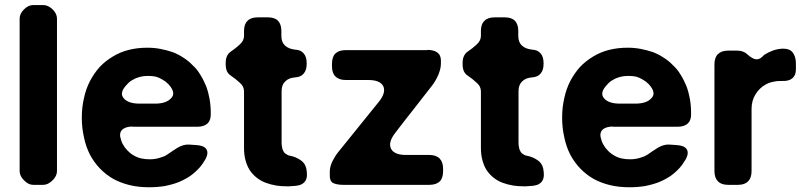

<svg xmlns="http://www.w3.org/2000/svg" viewBox="-20 -749 3266 778"><path d="M59.6 -673.8Q59.6 -693.4 77.1 -710.9Q94.7 -728.5 114.3 -728.5Q125 -728.5 134.8 -728.5Q145.5 -728.5 155.3 -728.5Q174.8 -728.5 193.4 -710.9Q210.9 -693.4 210.9 -673.8Q210.9 -518.6 210.9 -364.3Q210.9 -210 210.9 -55.7Q210.9 -36.1 193.4 -18.6Q174.8 0 155.3 0Q145.5 0 134.8 0Q125 0 114.3 0Q94.7 0 77.1 -18.6Q59.6 -36.1 59.6 -55.7Q59.6 -210 59.6 -364.3Q59.6 -518.6 59.6 -673.8Z M516.6 -235.4Q517.6 -235.4 517.6 -236.3Q488.3 -236.3 474.6 -222.7Q460.9 -209 470.7 -181.6Q472.7 -176.8 473.6 -172.9Q475.6 -168.9 477.5 -165Q485.4 -150.4 496.1 -139.6Q506.8 -127.9 520.5 -120.1Q534.2 -111.3 550.8 -107.4Q567.4 -103.5 586.9 -103.5Q599.6 -103.5 610.4 -105.5Q622.1 -107.4 632.8 -111.3Q639.6 -113.3 646.5 -116.2Q652.3 -119.1 658.2 -123Q677.7 -136.7 701.2 -151.4Q725.6 -165 747.1 -163.1Q753.9 -163.1 761.7 -162.1Q769.5 -162.1 776.4 -161.1Q805.7 -159.2 815.4 -145.5Q826.2 -130.9 813.5 -105.5Q807.6 -95.7 801.8 -86.9Q795.9 -78.1 788.1 -69.3Q771.5 -50.8 751 -36.1Q729.5 -21.5 703.1 -10.7Q677.7 -1 647.5 4.9Q617.2 9.8 584 9.8Q541 9.8 504.9 1Q468.8 -7.8 438.5 -24.4Q408.2 -42 384.8 -66.4Q361.3 -90.8 344.7 -122.1Q328.1 -154.3 320.3 -192.4Q311.5 -230.5 311.5 -272.5Q311.5 -314.5 320.3 -351.6Q328.1 -388.7 344.7 -420.9Q361.3 -452.1 383.8 -477.5Q407.2 -502 436.5 -519.5Q466.8 -538.1 502 -546.9Q537.1 -555.7 577.1 -555.7Q604.5 -555.7 629.9 -550.8Q655.3 -545.9 678.7 -538.1Q702.1 -529.3 722.7 -515.6Q743.2 -502.9 759.8 -485.4Q778.3 -468.8 791 -447.3Q804.7 -425.8 815.4 -399.4Q824.2 -376 829.1 -348.6Q834 -321.3 834 -291Q834 -289.1 834 -288.1Q835 -262.7 821.3 -249Q806.6 -235.4 779.3 -235.4Q713.9 -235.4 648.4 -235.4Q582 -235.4 516.6 -235.4ZM494.1 -406.2Q494.1 -406.2 494.1 -406.2Q461.9 -373 481.4 -350.6Q500 -329.1 544.9 -329.1Q566.4 -329.1 608.4 -329.1Q654.3 -329.1 673.8 -351.6Q694.3 -373 663.1 -407.2Q657.2 -413.1 651.4 -418Q644.5 -422.9 637.7 -426.8Q625 -434.6 611.3 -438.5Q596.7 -441.4 579.1 -441.4Q561.5 -441.4 546.9 -437.5Q531.2 -433.6 518.6 -425.8Q510.7 -421.9 504.9 -417Q499 -412.1 494.1 -406.2Z M1175.8 -435.5Q1175.8 -435.5 1176.8 -435.5Q1149.4 -433.6 1135.7 -418.9Q1121.1 -405.3 1121.1 -379.9Q1121.1 -310.5 1121.1 -170.9Q1121.1 -160.2 1123 -152.3Q1124 -143.6 1127.9 -137.7Q1129.9 -131.8 1134.8 -127.9Q1139.6 -124 1145.5 -121.1Q1147.5 -120.1 1149.4 -119.1Q1152.3 -119.1 1154.3 -118.2Q1178.7 -113.3 1197.3 -100.6Q1215.8 -88.9 1220.7 -67.4Q1220.7 -65.4 1221.7 -64.5Q1221.7 -63.5 1221.7 -62.5Q1223.6 -52.7 1223.6 -43.9Q1224.6 -28.3 1217.8 -16.6Q1207 1 1179.7 3.9Q1172.9 3.9 1166 4.9Q1159.2 5.9 1151.4 5.9Q1145.5 5.9 1140.6 5.9Q1119.1 5.9 1099.6 2.9Q1076.2 -1 1055.7 -8.8Q1035.2 -16.6 1018.6 -30.3Q1002.9 -43 991.2 -60.5Q980.5 -78.1 974.6 -100.6Q968.8 -122.1 968.8 -149.4Q968.8 -225.6 968.8 -378.9Q968.8 -399.4 951.2 -414.1Q934.6 -429.7 914.1 -443.4Q904.3 -450.2 899.4 -460.9Q894.5 -472.7 894.5 -489.3Q894.5 -490.2 894.5 -493.2Q894.5 -509.8 899.4 -520.5Q904.3 -532.2 914.1 -539.1Q934.6 -552.7 951.2 -568.4Q968.8 -584 968.8 -603.5Q968.8 -610.4 968.8 -624Q968.8 -651.4 983.4 -665Q997.1 -678.7 1024.4 -678.7Q1038.1 -678.7 1065.4 -678.7Q1092.8 -678.7 1106.4 -665Q1120.1 -650.4 1120.1 -624Q1120.1 -617.2 1120.1 -603.5Q1120.1 -578.1 1134.8 -564.5Q1149.4 -550.8 1175.8 -547.9Q1199.2 -546.9 1210.9 -532.2Q1222.7 -518.6 1222.7 -493.2Q1222.7 -492.2 1222.7 -490.2Q1222.7 -464.8 1210.9 -451.2Q1199.2 -436.5 1175.8 -435.5Z M1710.9 -545.9Q1710.9 -545.9 1710.9 -546.9Q1736.3 -546.9 1751 -537.1Q1766.6 -526.4 1766.6 -503.9Q1766.6 -499 1766.6 -491.2Q1766.6 -470.7 1755.9 -445.3Q1745.1 -420.9 1732.4 -404.3Q1694.3 -355.5 1656.2 -306.6Q1618.2 -258.8 1581.1 -210Q1551.8 -171.9 1564.5 -146.5Q1577.1 -121.1 1625 -121.1Q1657.2 -121.1 1719.7 -121.1Q1747.1 -121.1 1761.7 -106.4Q1775.4 -91.8 1775.4 -65.4Q1775.4 -61.5 1775.4 -54.7Q1775.4 -27.3 1761.7 -13.7Q1747.1 0 1719.7 0Q1603.5 0 1371.1 0Q1346.7 0 1331.1 -6.8Q1316.4 -13.7 1316.4 -35.2Q1316.4 -42 1316.4 -54.7Q1316.4 -73.2 1327.1 -95.7Q1337.9 -117.2 1350.6 -132.8Q1391.6 -183.6 1432.6 -234.4Q1473.6 -285.2 1514.6 -335.9Q1544.9 -373 1533.2 -399.4Q1520.5 -424.8 1472.7 -424.8Q1442.4 -424.8 1380.9 -424.8Q1353.5 -424.8 1338.9 -439.5Q1325.2 -453.1 1325.2 -480.5Q1325.2 -483.4 1325.2 -490.2Q1325.2 -518.6 1338.9 -532.2Q1353.5 -545.9 1380.9 -545.9Q1462.9 -545.9 1545.9 -545.9Q1627.9 -545.9 1710.9 -545.9Z M2135.7 -435.5Q2135.7 -435.5 2136.7 -435.5Q2109.4 -433.6 2095.7 -418.9Q2081.1 -405.3 2081.1 -379.9Q2081.1 -310.5 2081.1 -170.9Q2081.1 -160.2 2083 -152.3Q2084 -143.6 2087.9 -137.7Q2089.8 -131.8 2094.7 -127.9Q2099.6 -124 2105.5 -121.1Q2107.4 -120.1 2109.4 -119.1Q2112.3 -119.1 2114.3 -118.2Q2138.7 -113.3 2157.2 -100.6Q2175.8 -88.9 2180.7 -67.4Q2180.7 -65.4 2181.6 -64.5Q2181.6 -63.5 2181.6 -62.5Q2183.6 -52.7 2183.6 -43.9Q2184.6 -28.3 2177.7 -16.6Q2167 1 2139.6 3.9Q2132.8 3.9 2126 4.9Q2119.1 5.9 2111.3 5.9Q2105.5 5.9 2100.6 5.9Q2079.1 5.9 2059.6 2.9Q2036.1 -1 2015.6 -8.8Q1995.1 -16.6 1978.5 -30.3Q1962.9 -43 1951.2 -60.5Q1940.4 -78.1 1934.6 -100.6Q1928.7 -122.1 1928.7 -149.4Q1928.7 -225.6 1928.7 -378.9Q1928.7 -399.4 1911.1 -414.1Q1894.5 -429.7 1874 -443.4Q1864.3 -450.2 1859.4 -460.9Q1854.5 -472.7 1854.5 -489.3Q1854.5 -490.2 1854.5 -493.2Q1854.5 -509.8 1859.4 -520.5Q1864.3 -532.2 1874 -539.1Q1894.5 -552.7 1911.1 -568.4Q1928.7 -584 1928.7 -603.5Q1928.7 -610.4 1928.7 -624Q1928.7 -651.4 1943.4 -665Q1957 -678.7 1984.4 -678.7Q1998 -678.7 2025.4 -678.7Q2052.7 -678.7 2066.4 -665Q2080.1 -650.4 2080.1 -624Q2080.1 -617.2 2080.1 -603.5Q2080.1 -578.1 2094.7 -564.5Q2109.4 -550.8 2135.7 -547.9Q2159.2 -546.9 2170.9 -532.2Q2182.6 -518.6 2182.6 -493.2Q2182.6 -492.2 2182.6 -490.2Q2182.6 -464.8 2170.9 -451.2Q2159.2 -436.5 2135.7 -435.5Z M2462.9 -235.4Q2463.9 -235.4 2463.9 -236.3Q2434.6 -236.3 2420.9 -222.7Q2407.2 -209 2417 -181.6Q2418.9 -176.8 2419.9 -172.9Q2421.9 -168.9 2423.8 -165Q2431.6 -150.4 2442.4 -139.6Q2453.1 -127.9 2466.8 -120.1Q2480.5 -111.3 2497.1 -107.4Q2513.7 -103.5 2533.2 -103.5Q2545.9 -103.5 2556.6 -105.5Q2568.4 -107.4 2579.1 -111.3Q2585.9 -113.3 2592.8 -116.2Q2598.6 -119.1 2604.5 -123Q2624 -136.7 2647.5 -151.4Q2671.9 -165 2693.4 -163.1Q2700.2 -163.1 2708 -162.1Q2715.8 -162.1 2722.7 -161.1Q2752 -159.2 2761.7 -145.5Q2772.5 -130.9 2759.8 -105.5Q2753.9 -95.7 2748 -86.9Q2742.2 -78.1 2734.4 -69.3Q2717.8 -50.8 2697.3 -36.1Q2675.8 -21.5 2649.4 -10.7Q2624 -1 2593.8 4.9Q2563.5 9.8 2530.3 9.8Q2487.3 9.8 2451.2 1Q2415 -7.8 2384.8 -24.4Q2354.5 -42 2331.1 -66.4Q2307.6 -90.8 2291 -122.1Q2274.4 -154.3 2266.6 -192.4Q2257.8 -230.5 2257.8 -272.5Q2257.8 -314.5 2266.6 -351.6Q2274.4 -388.7 2291 -420.9Q2307.6 -452.1 2330.1 -477.5Q2353.5 -502 2382.8 -519.5Q2413.1 -538.1 2448.2 -546.9Q2483.4 -555.7 2523.4 -555.7Q2550.8 -555.7 2576.2 -550.8Q2601.6 -545.9 2625 -538.1Q2648.4 -529.3 2668.9 -515.6Q2689.5 -502.9 2706.1 -485.4Q2724.6 -468.8 2737.3 -447.3Q2751 -425.8 2761.7 -399.4Q2770.5 -376 2775.4 -348.6Q2780.3 -321.3 2780.3 -291Q2780.3 -289.1 2780.3 -288.1Q2781.2 -262.7 2767.6 -249Q2752.9 -235.4 2725.6 -235.4Q2660.2 -235.4 2594.7 -235.4Q2528.3 -235.4 2462.9 -235.4ZM2440.4 -406.2Q2440.4 -406.2 2440.4 -406.2Q2408.2 -373 2427.7 -350.6Q2446.3 -329.1 2491.2 -329.1Q2512.7 -329.1 2554.7 -329.1Q2600.6 -329.1 2620.1 -351.6Q2640.6 -373 2609.4 -407.2Q2603.5 -413.1 2597.7 -418Q2590.8 -422.9 2584 -426.8Q2571.3 -434.6 2557.6 -438.5Q2543 -441.4 2525.4 -441.4Q2507.8 -441.4 2493.2 -437.5Q2477.5 -433.6 2464.8 -425.8Q2457 -421.9 2451.2 -417Q2445.3 -412.1 2440.4 -406.2Z M3076.2 -526.4Q3092.8 -537.1 3111.3 -543.9Q3129.9 -550.8 3150.4 -551.8Q3152.3 -551.8 3154.3 -551.8Q3179.7 -551.8 3191.4 -537.1Q3205.1 -520.5 3205.1 -491.2Q3205.1 -483.4 3205.1 -467.8Q3205.1 -443.4 3190.4 -431.6Q3176.8 -419.9 3150.4 -420.9Q3148.4 -420.9 3145.5 -420.9Q3143.6 -420.9 3141.6 -420.9Q3125 -420.9 3110.4 -417Q3095.7 -414.1 3082 -406.2Q3069.3 -399.4 3058.6 -388.7Q3048.8 -378.9 3041 -366.2Q3033.2 -353.5 3029.3 -338.9Q3025.4 -324.2 3025.4 -307.6Q3025.4 -223.6 3025.4 -55.7Q3025.4 -28.3 3011.7 -14.6Q2998 0 2970.7 0Q2957 0 2930.7 0Q2903.3 0 2889.6 -13.7Q2875 -28.3 2875 -55.7Q2875 -200.2 2875 -488.3Q2875 -515.6 2888.7 -529.3Q2903.3 -543.9 2930.7 -543.9Q2942.4 -543.9 2966.8 -543.9Q2980.5 -543.9 2990.2 -540Q3001 -536.1 3007.8 -529.3Q3023.4 -514.6 3038.1 -509.8Q3053.7 -504.9 3068.4 -518.6Q3068.4 -518.6 3068.4 -518.6Q3068.4 -518.6 3071.3 -521.5Q3074.2 -524.4 3076.2 -526.4Z"/></svg>

Font: DeepSea
Style: Bold
Weight: 700
Designer: Stem
Version: Version 3.019;git-0a5106e0b